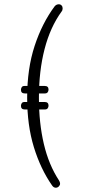

<svg xmlns="http://www.w3.org/2000/svg" viewBox="-20 -728 440 898"><path d="M256 116Q261 124 261 131Q261 138 255 144Q249 150 241 150Q231 150 224 140Q170 63 138.5 -39.5Q107 -142 107 -271Q107 -407 142 -513.5Q177 -620 236 -699Q244 -708 255 -708Q263 -708 268 -702.5Q273 -697 273 -689Q273 -680 268 -674Q215 -601 188.5 -498.5Q162 -396 162 -271Q162 -153 185 -55Q208 43 256 116ZM96 -216Q78 -216 78 -233Q78 -239 81.5 -245Q85 -251 95 -251H189Q207 -251 207 -234Q207 -227 203 -221.5Q199 -216 190 -216ZM96 -291Q78 -291 78 -308Q78 -314 81.5 -320Q85 -326 95 -326H189Q207 -326 207 -309Q207 -302 203 -296.5Q199 -291 190 -291Z"/></svg>

Font: Agu Display Uzo
Style: Regular
Weight: 400
Designer: Oluwaseun Badejo
Version: Version 1.103